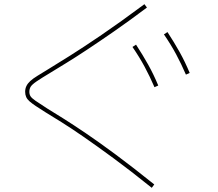

<svg xmlns="http://www.w3.org/2000/svg" viewBox="-20 -808 1040 916"><path d="M704 88Q602 6 521 -53.5Q440 -113 378.5 -155.5Q317 -198 272 -226Q227 -254 196 -273Q169 -290 151 -302Q133 -314 121.5 -324Q110 -334 105 -345Q100 -356 100 -370Q100 -385 106 -397.5Q112 -410 124.5 -421.5Q137 -433 159 -446.5Q181 -460 212 -479Q253 -504 315 -543Q377 -582 464.5 -641.5Q552 -701 669 -788L681 -772Q593 -706 521.5 -656.5Q450 -607 394 -570Q338 -533 295.5 -507Q253 -481 222 -462Q177 -435 155 -420Q133 -405 126.5 -394.5Q120 -384 120 -370Q120 -358 125.5 -349Q131 -340 149 -327.5Q167 -315 206 -290Q237 -271 282.5 -242.5Q328 -214 390 -172Q452 -130 533 -70Q614 -10 716 72ZM717 -392Q695 -443 670 -489.5Q645 -536 612 -584L629 -595Q661 -546 687 -499.5Q713 -453 735 -400ZM867 -452Q845 -503 820 -549.5Q795 -596 762 -644L779 -655Q811 -606 837 -559.5Q863 -513 885 -460Z"/></svg>

Font: M PLUS 1 Code Thin
Style: Regular
Weight: 250
Designer: Coji Morishita
Foundry: UNDERFOREST DESIGN
Version: Version 1.002